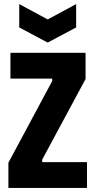

<svg xmlns="http://www.w3.org/2000/svg" viewBox="-20 -918 466 938"><path d="M21 0V-123L235 -522V-534H31V-660H398V-532L186 -138V-126H405V0ZM74 -898 213 -823 352 -898V-784L213 -710L74 -784Z"/></svg>

Font: Bricolage Grotesque 12pt Condensed ExtraBold
Style: Regular
Weight: 800
Width: 3
Designer: Mathieu Triay
Foundry: Atelier Triay
Version: Version 1.001; ttfautohint (v1.8.4.7-5d5b);gftools[0.9.33.de